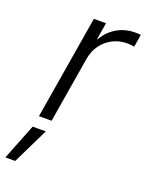

<svg xmlns="http://www.w3.org/2000/svg" viewBox="-202 -608 702 922"><g transform="rotate(20 149.0 -147.5)"><path d="M28.3 0 116.2 -529.3H178.2L164.1 -443.4H167Q189.9 -485.4 231.9 -510.5Q273.9 -535.6 324.7 -535.6Q333.5 -535.6 341.3 -535.2Q349.1 -534.7 354.5 -534.2L343.8 -469.7Q339.4 -470.7 329.3 -472.2Q319.3 -473.6 306.2 -473.6Q268.1 -473.6 234.6 -456.8Q201.2 -439.9 178.2 -408.9Q155.3 -377.9 148.4 -334.5L92.8 0ZM-55.7 241.2 17.1 57.6H84L-5.4 241.2Z"/></g></svg>

Font: Inter 24pt Light
Style: Italic
Weight: 300
Italic angle: -9.3988°
Designer: Rasmus Andersson
Foundry: rsms
Version: Version 4.001;git-66647c0bb